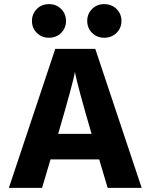

<svg xmlns="http://www.w3.org/2000/svg" viewBox="-20 -911 730 931"><path d="M217.5 -891Q253 -891 276.5 -867.5Q300 -844 300 -809.5Q300 -775 276.5 -751.5Q253 -728 217.5 -728Q182 -728 158.5 -751.5Q135 -775 135 -809.5Q135 -844 158.5 -867.5Q182 -891 217.5 -891ZM485.5 -891Q521 -891 545 -867.5Q569 -844 569 -809.5Q569 -775 545 -751.5Q521 -728 485.5 -728Q450 -728 426.5 -751.5Q403 -775 403 -809.5Q403 -844 426.5 -867.5Q450 -891 485.5 -891ZM184 0H23L248 -674H442L667 0H502L461 -138H225ZM343 -562Q337 -518 262 -262H424Q357 -491 343 -562Z"/></svg>

Font: Hind Colombo
Style: Bold
Weight: 700
Designer: Jyotish Sonowal, Aditi Pimprikar
Foundry: Indian Type Foundry
Version: Version 1.000;PS 1.0;hotconv 1.0.86;makeotf.lib2.5.63406; tt